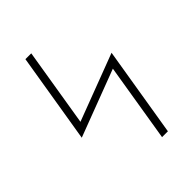

<svg xmlns="http://www.w3.org/2000/svg" viewBox="-215 -832 930 930"><g transform="rotate(-45 250.0 -367.5)"><path d="M335 0 401 -403 58 -273 134 -735H174L108 -332L451 -462L375 0Z"/></g></svg>

Font: Iosevka Extralight
Style: Italic
Weight: 200
Italic angle: -9°
Monospace: yes
Designer: Belleve Invis
Foundry: Belleve Invis
Version: Version 32.5.0; ttfautohint (v1.8.4)